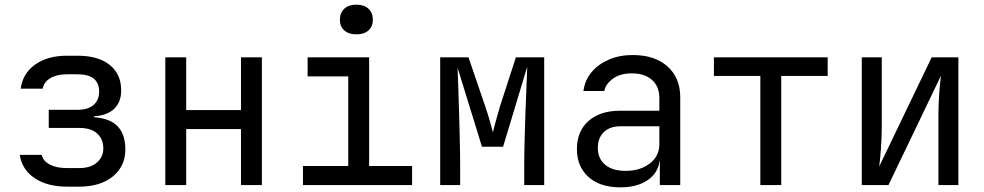

<svg xmlns="http://www.w3.org/2000/svg" viewBox="-20 -797 4240 827"><path d="M269 7Q184 7 129.5 -29.5Q75 -66 65 -130H160Q165 -104 194 -88.5Q223 -73 269 -73H321Q370 -73 397.5 -97Q425 -121 425 -158Q425 -198 398.5 -222Q372 -246 321 -246H190V-324H313Q359 -324 383 -345Q407 -366 407 -402Q407 -477 314 -477H268Q225 -477 197 -460.5Q169 -444 164 -415H69Q78 -481 131.5 -519Q185 -557 268 -557H314Q403 -557 452.5 -517.5Q502 -478 502 -407Q502 -358 472.5 -329Q443 -300 385 -296V-292Q456 -287 488 -251.5Q520 -216 520 -154Q520 -81 466 -37Q412 7 321 7Z M692 0V-550H782V-323H1018V-550H1108V0H1018V-241H782V0Z M1285 0V-82H1480V-468H1305V-550H1570V-82H1755V0ZM1515 -649Q1482 -649 1463 -666Q1444 -683 1444 -712Q1444 -742 1463 -759.5Q1482 -777 1515 -777Q1548 -777 1567 -759.5Q1586 -742 1586 -712Q1586 -683 1567 -666Q1548 -649 1515 -649Z M1876 0V-550H1998L2070 -339Q2081 -307 2090 -275.5Q2099 -244 2103 -227Q2107 -244 2115.5 -275.5Q2124 -307 2134 -340L2202 -550H2324V0H2238V-85Q2238 -130 2239.5 -187.5Q2241 -245 2243 -305.5Q2245 -366 2247.5 -419.5Q2250 -473 2251 -510L2147 -165H2056L1951 -505Q1952 -471 1954 -420Q1956 -369 1957.5 -310Q1959 -251 1960.5 -192.5Q1962 -134 1962 -85V0Z M2652 10Q2565 10 2515 -34.5Q2465 -79 2465 -155Q2465 -232 2515 -276Q2565 -320 2650 -320H2820V-375Q2820 -425 2788 -453Q2756 -481 2702 -481Q2650 -481 2619 -457.5Q2588 -434 2583 -405H2493Q2499 -451 2527.5 -485.5Q2556 -520 2602 -540Q2648 -560 2705 -560Q2800 -560 2855 -511Q2910 -462 2910 -378V0H2822V-105H2821Q2815 -52 2769.5 -21Q2724 10 2652 10ZM2674 -61Q2738 -61 2779 -93Q2820 -125 2820 -175V-253H2652Q2607 -253 2581 -228Q2555 -203 2555 -160Q2555 -114 2586.5 -87.5Q2618 -61 2674 -61Z M3255 0V-470H3055V-550H3545V-470H3345V0Z M3692 0V-550H3778V-250Q3778 -207 3774.5 -158Q3771 -109 3767 -80L3993 -550H4108V0H4022V-300Q4022 -344 4025.5 -393Q4029 -442 4033 -471L3807 0Z"/></svg>

Font: NKDuy Mono
Style: Regular
Weight: 400
Monospace: yes
Designer: NKDuy
Foundry: NKDuy
Version: Version 2.251; ttfautohint (v1.8.4.7-5d5b)